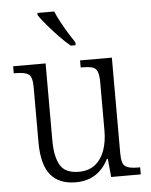

<svg xmlns="http://www.w3.org/2000/svg" viewBox="-54 -811 679 866"><g transform="rotate(-5 285.0 -378.0)"><path d="M254 10Q179 10 140.5 -36.5Q102 -83 102 -185V-434Q102 -481 85 -492.5Q68 -504 28 -504H18V-536H165V-186Q165 -115 187.5 -75.5Q210 -36 272 -36Q317 -36 346 -59Q375 -82 389 -121.5Q403 -161 403 -210V-428Q403 -463 396 -479Q389 -495 372.5 -499.5Q356 -504 329 -504H321V-536H465V-103Q465 -55 482 -43.5Q499 -32 537 -32H549V0H415L407 -83H403Q356 10 254 10ZM285 -606Q263 -624 235.5 -652.5Q208 -681 183.5 -710Q159 -739 148 -756V-766H224Q233 -744 247.5 -717Q262 -690 278 -664Q294 -638 307 -619V-606Z"/></g></svg>

Font: Noto Serif Lao SemiCondensed Light
Style: Regular
Weight: 300
Width: 4
Designer: Monotype Design Team
Foundry: Monotype Imaging Inc.
Version: Version 2.003; ttfautohint (v1.8.4.7-5d5b)